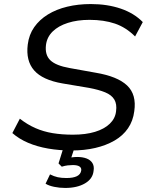

<svg xmlns="http://www.w3.org/2000/svg" viewBox="-20 -734 744 948"><path d="M332 9Q272 9 217.5 -0.5Q163 -10 118.5 -29Q74 -48 41 -77L78 -148Q115 -119 155 -101.5Q195 -84 240.5 -76.5Q286 -69 340 -69Q403 -69 449 -83Q495 -97 522 -123Q549 -149 553 -184Q558 -220 544.5 -242.5Q531 -265 499.5 -278Q468 -291 420 -300L289 -322Q190 -339 148.5 -386.5Q107 -434 117 -514Q123 -563 149 -600Q175 -637 216.5 -662.5Q258 -688 312 -701Q366 -714 428 -714Q510 -714 576 -691.5Q642 -669 685 -625L647 -554Q602 -599 547.5 -617.5Q493 -636 422 -636Q362 -636 315 -621Q268 -606 240 -578.5Q212 -551 207 -512Q201 -463 228.5 -436.5Q256 -410 324 -398L452 -375Q560 -357 607.5 -312Q655 -267 643 -185Q637 -137 612 -100.5Q587 -64 545.5 -40Q504 -16 450.5 -3.5Q397 9 332 9ZM302 194Q274 194 247.5 188.5Q221 183 205 173L227 127Q247 137 265 141Q283 145 308 145Q341 145 359.5 136Q378 127 381 108Q383 95 372.5 88Q362 81 340 81Q328 81 314.5 82.5Q301 84 285 89L269 73L298 -20H353L328 56L304 49Q320 45 334.5 43Q349 41 361 41Q388 41 407.5 48.5Q427 56 436.5 71.5Q446 87 442 110Q438 149 399.5 171.5Q361 194 302 194Z"/></svg>

Font: Nunito Sans 10pt SemiExpanded
Style: Italic
Weight: 400
Width: 6
Italic angle: -9°
Designer: Vernon Adams
Foundry: Vernon Adams
Version: Version 3.101;gftools[0.9.27]